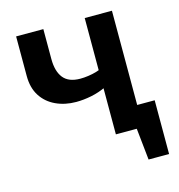

<svg xmlns="http://www.w3.org/2000/svg" viewBox="-120 -764 980 1049"><g transform="rotate(-15 370.0 -239.5)"><path d="M562 0V-125H707L636 0ZM591 179 559 -125H707V179ZM454 0V-658H608V0ZM291 -227Q228 -227 176.5 -251Q125 -275 95.5 -321Q66 -367 66 -434V-658H220V-489Q220 -419 250 -381.5Q280 -344 346 -344Q367 -344 391.5 -347.5Q416 -351 436.5 -357Q457 -363 468 -370L531 -313Q503 -284 462.5 -264.5Q422 -245 377.5 -236Q333 -227 291 -227Z"/></g></svg>

Font: Ysabeau Infant ExtraBold
Style: Regular
Weight: 800
Designer: Christian Thalmann (Catharsis Fonts)
Version: Version 2.001;gftools[0.9.30]; featfreeze: ss01,ss02,lnum